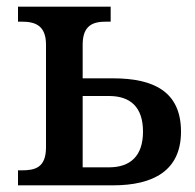

<svg xmlns="http://www.w3.org/2000/svg" viewBox="-20 -556 586 576"><path d="M34 0H319C440 0 523 -44 523 -161C523 -282 440 -321 319 -321H228V-422C228 -481 260 -491 298 -491H312V-536H34V-491H45C84 -491 118 -481 118 -422V-114C118 -52 84 -45 45 -45H34ZM228 -54V-268H307C371 -268 409 -235 409 -161C409 -88 371 -54 307 -54Z"/></svg>

Font: Noto Serif Medium
Style: Regular
Weight: 500
Designer: Monotype Design Team
Foundry: Monotype Imaging Inc.
Version: Version 2.013